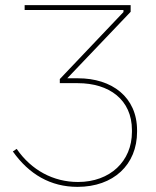

<svg xmlns="http://www.w3.org/2000/svg" viewBox="-20 -720 609 748"><path d="M213 -396H283C405 -396 494 -332 494 -213V-206C494 -92 409 -11 284 -11C188 -11 102 -57 45 -140L30 -130C93 -41 177 8 282 8C422 8 514 -78 514 -207V-212C514 -342 416 -415 284 -415H242L489 -674V-700H76V-681H461V-673L213 -412Z"/></svg>

Font: Fixel Text Thin
Style: Regular
Weight: 100
Width: 4
Designer: AlfaBravo + MacPaw
Foundry: Kyrylo Tkachov, Marchela Mozhyna, Serhii Makarenko, Maria Weinstein, Zakhar Kryvoshyya
Version: Version 1.211